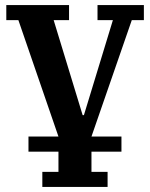

<svg xmlns="http://www.w3.org/2000/svg" viewBox="-20 -542 596 762"><path d="M148 140H212V60H93V0H212L53 -462H5V-522H254V-462H193L308 -85H313L428 -462H367V-522H551V-462H503L343 0H462V60H343V140H407V200H148Z"/></svg>

Font: IBM Plex Serif SmBld
Style: Regular
Weight: 600
Designer: Mike Abbink, Paul van der Laan, Pieter van Rosmalen
Foundry: Bold Monday
Version: Version 3.001